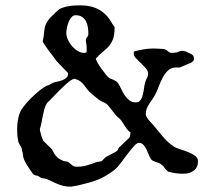

<svg xmlns="http://www.w3.org/2000/svg" viewBox="-20 -663 791 714"><path d="M43.9 -189.9Q43.9 -205.6 48.1 -224.4Q52.2 -243.2 60.1 -255.9Q68.4 -268.1 79.1 -280.5Q89.8 -293 102.1 -304.4Q114.3 -315.9 127 -326.2Q139.6 -336.4 152.3 -343.8Q156.7 -344.7 159.2 -345.7Q161.6 -346.7 163.8 -347.9Q166 -349.1 168.7 -350.8Q171.4 -352.5 176.8 -355Q183.1 -357.4 192.9 -359.4Q202.6 -361.3 211.7 -364.7Q220.7 -368.2 227.1 -374Q233.4 -379.9 233.4 -390.1Q233.4 -391.1 227.1 -397.7Q220.7 -404.3 212.6 -412.6Q204.6 -420.9 197.3 -428.5Q189.9 -436 188.5 -438.5Q185.5 -443.4 177.2 -453.9Q168.9 -464.4 160.4 -475.8Q151.9 -487.3 145.3 -497.3Q138.7 -507.3 138.7 -510.3L141.1 -521Q142.1 -523.4 142.8 -532.2Q143.6 -541 144.5 -546.4Q145.5 -559.6 149.2 -569.3Q152.8 -579.1 158.9 -587.4Q165 -595.7 173.3 -603.5Q181.6 -611.3 191.9 -621.6Q199.7 -629.4 210.7 -633.5Q221.7 -637.7 233.9 -639.9Q246.1 -642.1 258.5 -642.6Q271 -643.1 281.2 -643.1Q319.3 -643.1 348.4 -627Q377.4 -610.8 396 -577.6Q396 -576.7 397.5 -574.5Q398.9 -572.3 400.9 -569.8Q402.8 -567.4 404.5 -564.9Q406.2 -562.5 406.2 -561.5Q406.2 -534.7 400.6 -518.8Q395 -502.9 385.3 -491.7Q375.5 -480.5 362.8 -470.5Q350.1 -460.4 336.4 -445.3Q336.4 -440.9 343 -429.4Q349.6 -418 358.2 -406Q366.7 -394 375 -384Q383.3 -374 386.7 -372.6Q389.2 -371.1 393.6 -369.6Q397.9 -368.2 402.6 -366Q407.2 -363.8 411.4 -361.1Q415.5 -358.4 418 -355Q424.8 -345.2 430.7 -332.5Q436.5 -319.8 443.8 -308.6Q451.2 -297.4 461.2 -289.8Q471.2 -282.2 485.8 -282.2Q496.6 -282.2 502.4 -290.8Q508.3 -299.3 511.2 -311Q514.2 -322.8 515.6 -335Q517.1 -347.2 519.5 -355Q521.5 -363.8 526.1 -372.1Q530.8 -380.4 530.8 -390.1Q530.8 -398.9 522.5 -408.7Q514.2 -418.5 504.2 -428Q494.1 -437.5 485.8 -446.3Q477.5 -455.1 477.5 -461.4V-471.2Q493.2 -475.6 511.2 -479Q529.3 -482.4 544.9 -482.4Q549.3 -482.4 556.2 -482.4Q563 -482.4 570.3 -481.9Q577.6 -481.4 584.2 -481Q590.8 -480.5 594.7 -479Q595.7 -479 598.1 -477.3Q600.6 -475.6 603.5 -473.4Q606.4 -471.2 608.9 -469.2Q611.3 -467.3 612.3 -467.3Q613.3 -466.8 614.7 -466.8Q616.2 -466.3 619.1 -466.3Q624.5 -466.3 629.6 -467Q634.8 -467.8 640.1 -468.8Q644 -471.2 649.7 -472.7Q655.3 -474.1 659.2 -474.1L672.4 -471.2Q677.2 -467.8 682.6 -465.8Q688 -463.9 691.9 -461.7Q695.8 -459.5 698.5 -455.8Q701.2 -452.1 701.2 -445.3Q701.2 -437.5 698 -435.5Q694.8 -433.6 689.5 -429.2Q686.5 -428.2 680.7 -425.8Q674.8 -423.3 668.2 -420.4Q661.6 -417.5 655.8 -415Q649.9 -412.6 647 -411.6Q645 -412.1 641.8 -412.1Q638.7 -412.1 634.3 -412.1Q616.7 -412.1 604.7 -400.6Q592.8 -389.2 584.2 -372.8Q575.7 -356.4 569.3 -339.1Q563 -321.8 556.6 -310.1Q552.2 -301.8 546.4 -293.7Q540.5 -285.6 534.9 -276.9Q529.3 -268.1 525.6 -258.8Q522 -249.5 522 -239.3Q522 -233.4 525.6 -227.3Q529.3 -221.2 534.2 -215.3Q539.1 -209.5 544.4 -204.1Q549.8 -198.7 553.2 -194.3Q569.8 -173.3 586.7 -153.6Q603.5 -133.8 626 -118.2Q632.8 -113.3 647.9 -108.6Q663.1 -104 678.2 -98.1Q693.4 -92.3 704.8 -84Q716.3 -75.7 716.3 -63.5Q716.3 -40 700.7 -28.6Q685.1 -17.1 664.1 -17.1Q655.8 -17.1 649.4 -17.3Q643.1 -17.6 637 -18.3Q630.9 -19 623.5 -20.5Q616.2 -22 606.4 -24.4Q597.7 -29.8 592.3 -38.3Q586.9 -46.9 577.6 -53.2Q573.7 -56.2 568.4 -57.9Q563 -59.6 557.9 -61.3Q552.7 -63 548.1 -65.4Q543.5 -67.9 541.5 -71.8Q537.1 -77.6 533.2 -87.9Q529.3 -98.1 524.4 -107.9Q519.5 -117.7 512.9 -124.8Q506.3 -131.8 496.6 -131.8Q489.3 -131.8 477.8 -119.1Q466.3 -106.4 453.6 -89.6Q440.9 -72.8 428.5 -56.2Q416 -39.6 405.8 -31.2Q388.2 -18.1 372.8 -9Q357.4 0 341.6 6.1Q325.7 12.2 308.6 16.8Q291.5 21.5 271 26.4L244.1 31.2Q229.5 31.2 218.5 28.8Q207.5 26.4 197.3 22.5Q187 18.6 176.5 13.2Q166 7.8 152.3 2.4Q145.5 0.5 141.8 0.5Q138.2 0.5 132.8 -1.5Q126 -6.3 122.6 -8.1Q119.1 -9.8 116.7 -10Q114.3 -10.3 111.6 -11Q108.9 -11.7 104 -15.1Q101.6 -15.1 101.6 -17.6Q97.2 -23.9 91.8 -31.7Q86.4 -39.6 81.3 -47.6Q76.2 -55.7 72.3 -63.5Q68.4 -71.3 66.9 -77.6Q66.9 -78.6 65.9 -83.7Q64.9 -88.9 64.5 -94.7Q62 -101.1 61.5 -106Q61 -110.8 60.1 -113.3L50.8 -129.4Q49.3 -131.3 48.1 -136.5Q46.9 -141.6 45.9 -148.2Q44.9 -154.8 44.4 -162.1Q43.9 -169.4 43.9 -175.8ZM173.3 -107.9Q177.2 -99.6 180.9 -93.3Q184.6 -86.9 189.5 -81.5Q194.3 -76.2 200.9 -72Q207.5 -67.9 217.3 -64Q220.2 -63.5 222.4 -63Q224.6 -62.5 227.1 -62.5Q231.4 -62.5 236.8 -58.1Q245.6 -50.8 250.5 -46.9Q255.4 -43 266.1 -43Q284.7 -43 300.8 -47.4Q316.9 -51.8 333.5 -58.1Q334.5 -59.1 337.9 -59.8Q341.3 -60.5 345.5 -61.3Q349.6 -62 353.3 -62.5Q356.9 -63 358.4 -64L371.6 -77.6Q372.1 -78.1 374.8 -79.6Q377.4 -81.1 380.9 -83Q384.3 -85 387.7 -86.7Q391.1 -88.4 393.1 -89.4Q401.4 -93.8 410.2 -98.4Q418.9 -103 421.4 -113.3L459.5 -149.4Q462.9 -152.8 464.1 -159.4Q465.3 -166 465.3 -170.4Q456.5 -176.8 451.2 -184.1Q445.8 -191.4 441.4 -198.7Q437 -206.1 432.6 -212.6Q428.2 -219.2 421.4 -224.6Q414.1 -230 408 -237.8Q401.9 -245.6 395.8 -253.7Q389.6 -261.7 383.8 -268.8Q377.9 -275.9 371.6 -279.8Q356.4 -285.2 345.2 -294.2Q334 -303.2 321.3 -313.5Q310.5 -322.8 304.4 -331.1Q298.3 -339.4 292.7 -346.7Q287.1 -354 279.5 -359.9Q272 -365.7 258.3 -370.1Q252.4 -370.1 244.1 -364.7Q235.8 -359.4 226.1 -350.6Q216.3 -341.8 205.8 -331.5Q195.3 -321.3 185.5 -311Q175.8 -300.8 167.7 -292.5Q159.7 -284.2 154.8 -279.8Q148.4 -269.5 145 -257.3Q141.6 -245.1 139.2 -232.7Q136.7 -220.2 134.5 -207.8Q132.3 -195.3 128.4 -184.1Q128.4 -178.7 129.9 -172.4Q131.3 -166 133.3 -159.4Q135.3 -152.8 137.5 -147.5Q139.6 -142.1 141.1 -139.2ZM226.6 -540.5Q226.6 -528.8 232.4 -515.6Q238.3 -502.4 247.8 -491.5Q257.3 -480.5 269 -473.4Q280.8 -466.3 292.5 -466.3Q294.4 -466.3 298.1 -466.8Q301.8 -467.3 302.2 -471.2Q302.2 -483.9 302.2 -488.5Q302.2 -493.2 301.8 -495.1Q300.8 -500.5 300 -504.6Q299.3 -508.8 299.3 -511.7Q299.3 -517.1 300.3 -519.3Q301.3 -521.5 303.2 -523.9Q308.6 -530.3 308.6 -536.6Q308.6 -547.9 306.9 -560.3Q305.2 -572.8 300 -583Q294.9 -593.3 285.6 -599.9Q276.4 -606.4 261.2 -606.4Q252 -606.4 245.4 -598.4Q238.8 -590.3 234.6 -579.6Q230.5 -568.8 228.5 -557.6Q226.6 -546.4 226.6 -540.5Z"/></svg>

Font: IM FELL English
Style: Regular
Weight: 400
Designer: Igino Marini
Foundry: Igino Marini
Version: 3.00